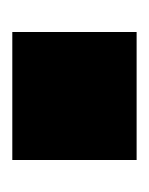

<svg xmlns="http://www.w3.org/2000/svg" viewBox="15 -516 242 312"><g transform="rotate(-90 136.0 -360.0)"><path d="M32 -259H240V-461H32Z"/></g></svg>

Font: Aspekta 900
Style: Regular
Weight: 900
Designer: Ivo Dolenc
Version: Version 2.000